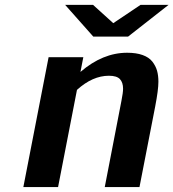

<svg xmlns="http://www.w3.org/2000/svg" viewBox="-20 -763 707 783"><path d="M475.1 -351.1Q481.9 -385.3 481.9 -401.4Q481.9 -426.3 469.2 -440.2Q456.5 -454.1 424.3 -454.1Q357.4 -454.1 293.9 -396.5L216.8 0H75.2L178.2 -529.8H319.8L308.1 -469.7Q398.9 -547.9 498.5 -547.9Q535.6 -547.9 561.5 -538.6Q587.4 -529.3 601.1 -512Q614.7 -494.6 620.4 -474.9Q626 -455.1 626 -429.7Q626 -396.5 612.8 -328.1L548.8 0H407.2ZM441.9 -668.5 553.2 -743.2H667.5L502.4 -613.8H360.4L245.6 -743.2H359.4Z"/></svg>

Font: Aurulent Sans
Style: BoldItalic
Weight: 700
Italic angle: -11°
Version: Version 2007.05.04